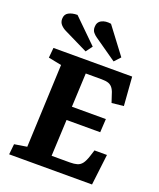

<svg xmlns="http://www.w3.org/2000/svg" viewBox="-171 -1065 970 1169"><g transform="rotate(20 314.0 -480.5)"><path d="M143 -619 58 -636 64 -701H574L588 -515L511 -507L499 -543Q490 -576 479 -592.5Q468 -609 451 -615.5Q434 -622 405 -622H302L292 -403H512L507 -316H289L278 -80H397Q424 -80 443 -85.5Q462 -91 475 -108Q488 -125 499 -159L512 -200H593L569 0H32L39 -68L120 -81ZM290 -851Q278 -859 267 -872Q256 -885 256 -906Q256 -938 281 -951.5Q306 -965 343 -959L472 -788L436 -749ZM100 -824Q81 -833 67 -848Q53 -863 53 -885Q53 -915 76 -927.5Q99 -940 133 -940L286 -790L255 -748Z"/></g></svg>

Font: Literata
Style: Bold Italic
Weight: 700
Italic angle: -2°
Designer: Latin by Veronika Burian and Jose Scaglione. Greek by Irene Vlachou. Cyrillic by Vera Evstafieva
Foundry: TypeTogether
Version: Version 3.103;gftools[0.9.29]